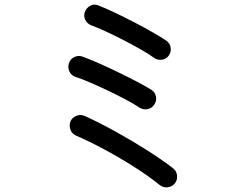

<svg xmlns="http://www.w3.org/2000/svg" viewBox="-20 -786 1040 836"><path d="M676 20Q629 -18 565.5 -58.5Q502 -99 435 -135Q368 -171 310 -196Q293 -204 286.5 -222Q280 -240 287 -258Q295 -275 313 -282Q331 -289 349 -281Q411 -253 481.5 -214Q552 -175 618.5 -133Q685 -91 734 -53Q749 -41 751 -21.5Q753 -2 741 13Q729 27 710 29.5Q691 32 676 20ZM588 -317Q566 -332 529.5 -351.5Q493 -371 452 -390.5Q411 -410 373 -426.5Q335 -443 309 -451Q291 -457 282.5 -474Q274 -491 280 -510Q285 -528 302.5 -537Q320 -546 338 -540Q369 -529 410.5 -510.5Q452 -492 495.5 -471Q539 -450 577 -430Q615 -410 639 -395Q655 -385 659 -366Q663 -347 652 -331Q642 -315 623.5 -311Q605 -307 588 -317ZM651 -534Q628 -551 592.5 -571Q557 -591 517.5 -611.5Q478 -632 441 -649Q404 -666 377 -676Q359 -683 351 -700Q343 -717 350 -735Q357 -753 374 -761.5Q391 -770 409 -762Q438 -751 479 -731.5Q520 -712 563.5 -689.5Q607 -667 644.5 -645.5Q682 -624 704 -609Q720 -598 723 -579Q726 -560 715 -544Q704 -529 685.5 -526Q667 -523 651 -534Z"/></svg>

Font: Zen Maru Gothic Medium
Style: Regular
Weight: 500
Designer: Yoshimichi Ohira
Foundry: Positype
Version: Version 1.001